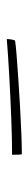

<svg xmlns="http://www.w3.org/2000/svg" viewBox="227 -893 86 580"><g transform="rotate(90 270.0 -603.0)"><path d="M447.5 -596.5Q400 -596.5 336.5 -594Q273 -591.5 209.8 -588Q146.5 -584.5 98 -580.5Q98 -586 99.2 -594Q100.5 -602 102.5 -605.5Q114 -607.5 144.8 -610Q175.5 -612.5 216.5 -615.2Q257.5 -618 301.2 -620.5Q345 -623 383.5 -624.5Q422 -626 446 -626Q447 -623.5 447.2 -614.5Q447.5 -605.5 447.5 -596.5Z"/></g></svg>

Font: Grandstander Thin
Style: Regular
Weight: 100
Designer: Tyler Finck
Foundry: Etcetera Type Co
Version: Version 1.200; ttfautohint (v1.8.3)